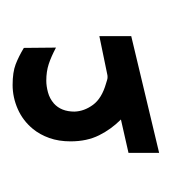

<svg xmlns="http://www.w3.org/2000/svg" viewBox="-4 -820 276 309"><g transform="rotate(-90 134.5 -665.0)"><path d="M97.2 -608.9Q81.5 -624.5 71.8 -644Q62 -663.6 62 -689.9Q62 -709 67.4 -724.1Q72.8 -739.3 82 -750.5Q95.2 -766.6 114 -774.9Q132.8 -783.2 152.8 -783.2Q173.3 -783.2 186 -778.3Q198.7 -773.4 212.4 -765.1L212.9 -713.4Q198.2 -721.2 186.3 -725.1Q174.3 -729 159.7 -729Q150.9 -729 140.9 -726.3Q130.9 -723.6 123 -716.8Q109.9 -705.1 109.9 -683.6Q110.4 -668 120.8 -653.8Q131.3 -639.6 155.3 -632.8Q157.7 -632.3 160.2 -631.3Q162.6 -630.4 165.5 -630.4Q168 -630.4 169.9 -630.9L231.4 -643.6V-592.3L43.5 -547.4V-596.7Z"/></g></svg>

Font: Vazir Medium FD
Style: Medium-FD
Weight: 500
Designer: Saber Rastikerdar
Foundry: Saber Rastikerdar
Version: Version 30.0.0